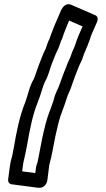

<svg xmlns="http://www.w3.org/2000/svg" viewBox="-20 -731 498 904"><path d="M146.2 83.9 84.3 75.8 89.5 36.7C92.4 22.1 96.2 9.1 99.2 -6.2L107.4 -46.8C119.5 -119.4 134.4 -192.3 157.1 -248.1C171.4 -282.6 182.7 -327.9 190.6 -344C207.8 -373 215.1 -407.6 221.1 -423.3C232.4 -450.1 242.7 -480 249.4 -491.7C257.2 -505.3 263.7 -529.2 267.1 -537.8C274.7 -552.3 277.2 -561.9 279.7 -570.2C285.7 -583.8 293.4 -606.1 295.7 -611.2L305.6 -634.1L368.8 -606.7L351.3 -566.8C345.6 -553.7 338.1 -534.2 331.1 -511.7C325.7 -498.5 318.7 -485.9 314.4 -470.3C310.6 -456.7 301.8 -445.2 292.4 -417.4C281.5 -390.2 272.1 -367.7 261.8 -336.8C253.8 -311.1 242.1 -299.4 232.3 -259.1C221.8 -224.6 205.1 -190.3 194.1 -145.3C182.9 -101.6 173.6 -57.5 165.6 -12C161.3 12.1 157.4 30 154.9 38.8C151.7 47.7 150.3 50.9 149.4 58.6ZM156.5 152.7C201.7 158.6 203.6 112.4 203.6 112.4L212.4 43C218 23 222.6 6.5 228.4 -26C236.2 -70.3 245.3 -113.4 255.9 -154.6C264.7 -191.3 280.7 -223.4 293.4 -265.9C302.1 -294.7 308 -296.1 322.2 -341.2C330.9 -367.3 340.6 -390.9 351.2 -417.5C357.9 -434.3 366 -445 375 -475.4C388.4 -508.6 397 -524.4 409.7 -565.6L436.7 -627.2C442.8 -641.1 439.8 -654.5 429.1 -659.1L316.1 -708.1C283.4 -722.3 267.7 -682.9 266.2 -679.6L238.3 -614.8C233.1 -603.1 224.7 -579.1 222.3 -573.9C218.9 -567.1 214 -549.9 212.6 -547.3C204.8 -533.7 199.8 -513.3 195 -501.5C181.8 -477.2 172.1 -446.5 162.9 -424.7C152.6 -398.5 142.4 -364 138.6 -358C118.4 -325.8 109.8 -276 99 -249.9C71.6 -182.5 56.9 -106.9 44.6 -33.2L37.2 4.1C32.1 19.9 28.6 35.3 26.4 52.4L18.4 113.4C16.9 125 23 135.2 34.5 136.7Z"/></svg>

Font: Tape
Style: Regular
Weight: 500
Foundry: Cannot Into Space Fonts
Version: Version 0.97